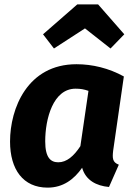

<svg xmlns="http://www.w3.org/2000/svg" viewBox="-20 -842 612 879"><path d="M227 -620 369 -712 486 -620 549 -685 429 -822H334L177 -685ZM330 -548C106 -548 26 -346 26 -194C26 -66 86 17 198 17C269 17 319 -21 356 -74C372 -17 421 9 479 14L524 -88C495 -99 494 -117 498 -152L547 -492C478 -530 403 -548 330 -548ZM326 -436C349 -436 365 -433 385 -426L348 -173C318 -127 285 -99 247 -99C212 -99 187 -120 187 -195C187 -298 223 -436 326 -436Z"/></svg>

Font: Fira Sans
Style: Bold Italic
Weight: 700
Italic angle: -8°
Designer: bBox Type GmbH & Carrois Corporate GbR & Edenspiekermann AG
Foundry: bBox Type GmbH & Carrois Corporate GbR & Edenspiekermann AG
Version: Version 4.301;PS 004.301;hotconv 1.0.88;makeotf.lib2.5.64775